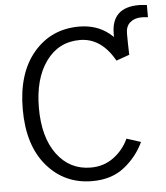

<svg xmlns="http://www.w3.org/2000/svg" viewBox="-57 -880 821 949"><g transform="rotate(-5 353.5 -405.5)"><path d="M50.8 0ZM533.2 -590.8Q531.2 -616.2 531.2 -698.2Q531.2 -829.1 667 -829.1Q677.7 -829.1 707 -826.2V-765.6Q689.5 -767.6 673.8 -767.6Q640.6 -767.6 618.7 -749Q596.7 -730.5 596.7 -694.3Q596.7 -644.5 598.6 -589.8ZM50.8 -365.2Q50.8 -543.9 137.7 -646.5Q224.6 -749 363.3 -749Q449.2 -749 509.3 -701.7Q569.3 -654.3 599.6 -588.9L533.2 -565.4Q467.8 -682.6 361.3 -682.6Q255.9 -682.6 193.4 -596.2Q130.9 -509.8 130.9 -365.2Q130.9 -218.8 194.3 -134.3Q257.8 -49.8 361.3 -49.8Q426.8 -49.8 475.6 -86.4Q524.4 -123 548.8 -176.8L619.1 -154.3Q585.9 -83 522.5 -32.7Q459 17.6 363.3 17.6Q225.6 17.6 138.2 -84.5Q50.8 -186.5 50.8 -365.2Z"/></g></svg>

Font: Batunionen A1
Style: Regular
Weight: 400
Designer: HanYang I&C Co.,Ltd.
Foundry: HanYang I&C Co.,Ltd.
Version: Version 2.50; ttfautohint (v1.6)